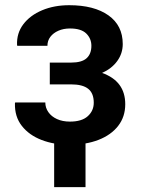

<svg xmlns="http://www.w3.org/2000/svg" viewBox="-20 -558 556 753"><path d="M251.5 9.8Q192.4 9.8 143.3 -9Q94.2 -27.8 65.7 -64.2Q37.1 -100.6 38.6 -153.3L39.6 -156.2H157.7Q157.7 -135.3 169.7 -118.2Q181.6 -101.1 203.4 -91.1Q225.1 -81.1 254.4 -81.1Q300.8 -81.1 324.2 -102.3Q347.7 -123.5 347.7 -155.3Q347.7 -192.4 325.9 -209.7Q304.2 -227.1 258.3 -227.1H175.3V-312.5H258.3Q300.8 -312.5 319.6 -329.6Q338.4 -346.7 338.4 -378.4Q338.4 -406.7 318.4 -426.5Q298.3 -446.3 254.4 -446.3Q229 -446.3 209 -437.5Q189 -428.7 177.5 -413.6Q166 -398.4 166 -378.4H47.9L46.9 -381.3Q44.9 -427.7 71.5 -462.9Q98.1 -498 145.3 -517.8Q192.4 -537.6 251.5 -537.6Q349.1 -537.6 405.3 -497.8Q461.4 -458 461.4 -385.3Q461.4 -348.6 439.9 -318.8Q418.5 -289.1 380.4 -272Q471.2 -239.7 471.2 -149.4Q471.2 -100.1 443.6 -64.5Q416 -28.8 366.5 -9.5Q316.9 9.8 251.5 9.8ZM192.4 175.8V-67.9H315.4V175.8Z"/></svg>

Font: Roboto Slab LO Medium
Style: Regular
Weight: 500
Designer: Google
Version: Version 2.000